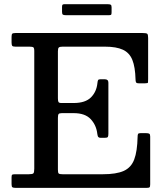

<svg xmlns="http://www.w3.org/2000/svg" viewBox="-20 -910 809 930"><path d="M121.5 -684H54.5Q41.5 -684 38.8 -688.5Q36 -693 36 -705V-730.5Q36 -743 39.2 -746.5Q42.5 -750 54.5 -750H671.5Q688.5 -750 693 -746.5Q697.5 -743 697.5 -726V-526.5Q697.5 -514 696.8 -510.2Q696 -506.5 683 -506.5H652.5Q641.5 -506.5 639 -511.2Q636.5 -516 636.5 -525.5Q635 -585.5 621 -620Q607 -654.5 575.2 -669.2Q543.5 -684 488 -684H283.5Q269.5 -684 265 -680Q260.5 -676 260.5 -661.5V-434Q260.5 -422 263 -416.5Q265.5 -411 277.5 -411H336.5Q393.5 -411 420.8 -438.5Q448 -466 452 -508.5Q453 -519 455.5 -522.5Q458 -526 466 -526H488Q505 -526 505 -509.5V-262.5Q505 -250.5 502.2 -246.5Q499.5 -242.5 488 -242.5H466.5Q460.5 -242.5 456.8 -245.8Q453 -249 451.5 -260.5Q447 -303 419.8 -332.5Q392.5 -362 337 -362H280Q267 -362 263.8 -357.5Q260.5 -353 260.5 -339V-88Q260.5 -73.5 264.2 -69.8Q268 -66 283 -66H478Q543.5 -66 579.5 -82.2Q615.5 -98.5 630.2 -137.8Q645 -177 646.5 -247Q646.5 -258 649 -261.5Q651.5 -265 660 -265H688.5Q699 -265 703.2 -262.2Q707.5 -259.5 707.5 -248.5V-17.5Q707.5 -6 704.5 -3Q701.5 0 690.5 0H56.5Q44.5 0 40.2 -2.8Q36 -5.5 36 -18V-52Q36 -62.5 39.8 -64.2Q43.5 -66 54 -66H119.5Q137.5 -66 141.8 -70.5Q146 -75 146 -93V-663Q146 -678 141.2 -681Q136.5 -684 121.5 -684ZM280.5 -852.5V-876Q280.5 -883 282.2 -886.2Q284 -889.5 290.5 -889.5H503.5Q513 -889.5 516.8 -886.8Q520.5 -884 520.5 -874V-851.5Q520.5 -843.5 519 -840Q517.5 -836.5 509.5 -836.5H298Q288.5 -836.5 284.5 -839.2Q280.5 -842 280.5 -852.5Z"/></svg>

Font: Besley Medium
Style: Regular
Weight: 500
Designer: Owen Earl
Foundry: indestructible type*
Version: Version 2.001; ttfautohint (v1.8.3)